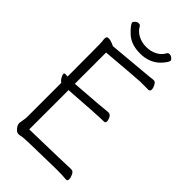

<svg xmlns="http://www.w3.org/2000/svg" viewBox="-265 -946 1030 1030"><g transform="rotate(45 250.0 -430.5)"><path d="M101 8Q89 8 80 -1Q61 -20 61 -37L68 -84V-349Q57 -356 49.5 -369.5Q42 -383 42 -390Q42 -398 50 -398Q57 -397 68 -397Q68 -649 66 -661Q64 -673 64 -684Q64 -698 80 -698Q96 -698 125 -684Q366 -705 381 -707Q400 -710 410 -710Q420 -710 428.5 -694.5Q437 -679 437 -667Q437 -654 425 -653H362Q348 -653 123 -634V-397Q319 -411 358 -416Q373 -416 380.5 -402Q388 -388 388 -376Q388 -364 376 -364Q331 -364 123 -349V-51Q403 -57 427 -59H435Q448 -59 456 -42.5Q464 -26 464 -13Q464 0 453 0Q427 -3 378 -3Q132 1 122 4.5Q112 8 101 8ZM255 -759Q187 -759 147.5 -796Q108 -833 108 -848Q108 -853 117 -861Q126 -869 137 -869Q147 -869 152 -860Q165 -836 192.5 -821.5Q220 -807 254 -807Q288 -807 315.5 -821.5Q343 -836 355 -860Q360 -869 370 -869Q381 -869 390 -861Q399 -853 399 -849Q399 -834 367 -801Q324 -759 255 -759Z"/></g></svg>

Font: LXGW WenKai Mono TC Light
Style: Regular
Weight: 300
Designer: LXGW / Fontworks Inc.
Foundry: LXGW / Fontworks Inc.
Version: Version 1.330